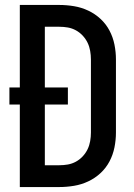

<svg xmlns="http://www.w3.org/2000/svg" viewBox="-20 -755 540 775"><path d="M60 0V-333H18V-402H60V-735H219Q249 -735 279 -730Q309 -725 336.5 -712Q364 -699 386 -678.5Q408 -658 422 -631.5Q436 -605 442 -575Q448 -545 448 -515V-220Q448 -190 442 -160Q436 -130 422 -103.5Q408 -77 386 -56.5Q364 -36 336.5 -23Q309 -10 279 -5Q249 0 219 0ZM161 -88H219Q237 -88 254 -91Q271 -94 286.5 -102.5Q302 -111 314 -124Q326 -137 333.5 -152.5Q341 -168 344 -185.5Q347 -203 347 -220V-515Q347 -532 344 -549.5Q341 -567 333.5 -582.5Q326 -598 314 -611Q302 -624 286.5 -632.5Q271 -641 254 -644Q237 -647 219 -647H161V-402H254V-333H161Z"/></svg>

Font: Iosevka Custom Semibold
Style: Regular
Weight: 600
Designer: Belleve Invis
Foundry: Belleve Invis
Version: Version 27.0.2; ttfautohint (v1.8.4)